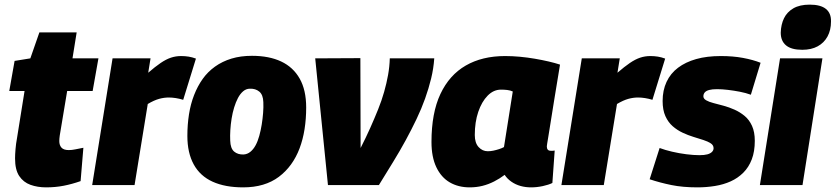

<svg xmlns="http://www.w3.org/2000/svg" viewBox="-20 -799 3608 829"><path d="M340 -161 328 -17Q291 -4 255 3Q219 10 179 10Q142 10 111.5 -1Q81 -12 63 -39Q45 -66 45 -115Q45 -131 47 -155Q49 -179 53 -200L86 -406H20L43 -536L111 -547L150 -659H311L293 -547H405L380 -406H270L238 -214Q237 -207 236.5 -201Q236 -195 236 -190Q236 -172 245.5 -161.5Q255 -151 277 -151Q290 -151 304.5 -154Q319 -157 340 -161Z M630 -547 620 -485Q650 -511 673.5 -527Q697 -543 718 -550Q739 -557 762 -557Q779 -557 794.5 -554.5Q810 -552 826 -546L771 -368Q755 -373 739 -375.5Q723 -378 709 -378Q688 -378 666.5 -372Q645 -366 618 -350L561 0H378L466 -547Z M1030 10Q952 10 898 -14.5Q844 -39 816.5 -89Q789 -139 789 -212Q789 -261 796 -305.5Q803 -350 818 -388.5Q833 -427 855 -458Q877 -489 908.5 -511.5Q940 -534 979.5 -546Q1019 -558 1068 -558Q1142 -558 1194 -533.5Q1246 -509 1274 -459.5Q1302 -410 1302 -335Q1302 -286 1295 -241.5Q1288 -197 1273.5 -158.5Q1259 -120 1236.5 -89Q1214 -58 1184 -35.5Q1154 -13 1115.5 -1.5Q1077 10 1030 10ZM1032 -132Q1048 -133 1061 -143.5Q1074 -154 1083.5 -171.5Q1093 -189 1099.5 -212.5Q1106 -236 1110 -261Q1114 -286 1116 -311Q1118 -336 1117 -358Q1116 -390 1099.5 -403.5Q1083 -417 1059 -416Q1043 -416 1030 -405Q1017 -394 1007.5 -376Q998 -358 991 -335Q984 -312 980 -287Q976 -262 974.5 -237.5Q973 -213 974 -192Q975 -158 991 -144.5Q1007 -131 1032 -132Z M1616 0H1396L1341 -547L1536 -548L1537 -160Q1560 -205 1578.5 -246.5Q1597 -288 1612.5 -326.5Q1628 -365 1638.5 -402Q1649 -439 1655.5 -475Q1662 -511 1663 -547H1855Q1852 -503 1841.5 -460Q1831 -417 1815.5 -373.5Q1800 -330 1778.5 -285Q1757 -240 1732 -194Q1707 -148 1677.5 -100Q1648 -52 1616 0Z M2273 10Q2249 10 2227.5 4Q2206 -2 2188 -14.5Q2170 -27 2159 -44Q2138 -28 2113.5 -15.5Q2089 -3 2063 3.5Q2037 10 2008 10Q1959 10 1922 -11.5Q1885 -33 1864 -77Q1843 -121 1843 -186Q1843 -311 1881.5 -393Q1920 -475 1991 -516Q2062 -557 2161 -557Q2192 -557 2224.5 -554Q2257 -551 2289 -545.5Q2321 -540 2349 -533.5Q2377 -527 2398 -520Q2383 -430 2373 -368Q2363 -306 2357 -268Q2351 -230 2347.5 -209Q2344 -188 2342.5 -178.5Q2341 -169 2341 -167Q2341 -158 2345 -153Q2349 -148 2358 -148Q2362 -148 2366.5 -148Q2371 -148 2375 -149L2365 -9Q2349 -1 2323.5 4.5Q2298 10 2273 10ZM2156 -164 2194 -404Q2183 -409 2170 -410.5Q2157 -412 2143 -412Q2111 -412 2085.5 -386Q2060 -360 2045 -316Q2030 -272 2030 -216Q2030 -182 2046.5 -164Q2063 -146 2086 -146Q2098 -146 2110 -148.5Q2122 -151 2134.5 -155Q2147 -159 2156 -164Z M2656 -547 2646 -485Q2676 -511 2699.5 -527Q2723 -543 2744 -550Q2765 -557 2788 -557Q2805 -557 2820.5 -554.5Q2836 -552 2852 -546L2797 -368Q2781 -373 2765 -375.5Q2749 -378 2735 -378Q2714 -378 2692.5 -372Q2671 -366 2644 -350L2587 0H2404L2492 -547Z M2785 -25 2828 -160Q2852 -151 2882 -144Q2912 -137 2943.5 -133Q2975 -129 3000 -129Q3021 -129 3034 -132.5Q3047 -136 3054 -143Q3061 -150 3061 -159Q3061 -172 3049 -180Q3037 -188 3017 -194.5Q2997 -201 2974 -208Q2951 -215 2927.5 -226Q2904 -237 2884.5 -254Q2865 -271 2853 -297.5Q2841 -324 2841 -363Q2841 -409 2858 -445.5Q2875 -482 2907.5 -506.5Q2940 -531 2986 -544Q3032 -557 3092 -557Q3145 -557 3188 -549Q3231 -541 3264 -528L3222 -390Q3200 -398 3174 -403Q3148 -408 3122.5 -411Q3097 -414 3076 -414Q3055 -414 3042 -410.5Q3029 -407 3023 -400Q3017 -393 3017 -383Q3017 -373 3029 -366Q3041 -359 3060.5 -354Q3080 -349 3104 -342.5Q3128 -336 3151.5 -325.5Q3175 -315 3195 -298.5Q3215 -282 3227 -255.5Q3239 -229 3239 -191Q3239 -145 3226 -111Q3213 -77 3189.5 -53.5Q3166 -30 3135 -16Q3104 -2 3067 4Q3030 10 2991 10Q2928 10 2879 0Q2830 -10 2785 -25Z M3261 0 3348 -547H3531L3445 0ZM3476 -779Q3523 -779 3546 -760.5Q3569 -742 3568 -706Q3568 -669 3553 -641.5Q3538 -614 3510.5 -599Q3483 -584 3444 -584Q3397 -584 3374 -603Q3351 -622 3351 -658Q3352 -693 3365 -720Q3378 -747 3405.5 -763Q3433 -779 3476 -779Z"/></svg>

Font: Georama ExtraBold
Style: Italic
Weight: 800
Italic angle: -9°
Version: Version 1.001